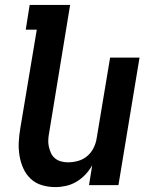

<svg xmlns="http://www.w3.org/2000/svg" viewBox="-20 -755 640 783"><path d="M206 8Q177 8 150.5 0Q124 -8 105 -26Q86 -44 75 -68.5Q64 -93 59.5 -120.5Q55 -148 56.5 -176Q58 -204 63 -233L130 -634H85L101 -735H266L181 -217Q178 -202 177 -187Q176 -172 179 -158Q182 -144 187.5 -131.5Q193 -119 203.5 -110Q214 -101 228 -97Q242 -93 257 -93Q277 -93 297.5 -98.5Q318 -104 334.5 -117.5Q351 -131 361 -150.5Q371 -170 374 -190L429 -520H549L463 0H343L356 -81Q345 -61 328.5 -43.5Q312 -26 292 -14Q272 -2 249.5 3Q227 8 206 8Z"/></svg>

Font: Iosevka Extended
Style: Bold Italic
Weight: 700
Width: 7
Italic angle: -9°
Monospace: yes
Designer: Belleve Invis
Foundry: Belleve Invis
Version: Version 32.5.0; ttfautohint (v1.8.4)